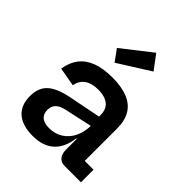

<svg xmlns="http://www.w3.org/2000/svg" viewBox="-232 -964 1104 1104"><g transform="rotate(45 320.0 -412.5)"><path d="M479 0Q449 0 432.8 -18.5Q416.5 -37 416.5 -71V-196.5L426.5 -216.5L421 -277.5L416.5 -312.5V-353.5Q416.5 -385 403.5 -405.8Q390.5 -426.5 365.2 -437Q340 -447.5 304 -447.5Q252 -447.5 221.2 -426.2Q190.5 -405 182 -361.5L67.5 -382Q76 -438.5 105.5 -477Q135 -515.5 186.2 -535Q237.5 -554.5 312 -554.5Q386.5 -554.5 437 -534.2Q487.5 -514 513 -472Q538.5 -430 538.5 -365.5V-102.5H610V0ZM226 8Q140.5 8 96.2 -31Q52 -70 52 -143.5Q52 -212 92.5 -248.5Q133 -285 223.5 -302.5L445.5 -346.5V-275L252 -232.5Q214.5 -224.5 196.8 -206.2Q179 -188 179 -158Q179 -124.5 199.8 -107.5Q220.5 -90.5 259.5 -90.5Q307 -90.5 343.5 -113.5Q380 -136.5 400.5 -178.5Q421 -220.5 421 -277.5L446.5 -159.5H412.5Q401.5 -75.5 354 -33.8Q306.5 8 226 8ZM389.5 -833 455 -745.5 260.5 -623 210 -692.5Z"/></g></svg>

Font: Hepta Slab ExtraLight SemiBold
Style: Regular
Weight: 600
Version: Version 1.102